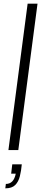

<svg xmlns="http://www.w3.org/2000/svg" viewBox="-20 -820 244 1049"><path d="M80 0H26L131 -800H185ZM9 209 12 185Q55 185 66 129H41L47 78H99Q96 113 88.5 143Q81 173 63 191Q45 209 9 209Z"/></svg>

Font: Tanohe Sans Light
Style: Italic
Weight: 300
Designer: Village Type and Design LLC & Cristiano Sobral
Foundry: Cooper Hewitt Smithsonian Design Museum
Version: Version 1.00;September 29, 2021;FontCreator 13.0.0.2655 64-b